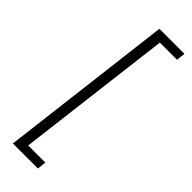

<svg xmlns="http://www.w3.org/2000/svg" viewBox="-285 -797 895 895"><g transform="rotate(45 162.5 -349.5)"><path d="M45 81 150 -780H315L310 -736H197L102 37H215L210 81Z"/></g></svg>

Font: Glekhifnjqigglhiwekvrgaqftz
Style: Regular
Weight: 300
Italic angle: -8°
Designer: Carrois Corporate & Edenspiekermann
Foundry: Carrois Corporate GbR & Edenspiekermann AG
Version: Version 2.001